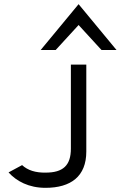

<svg xmlns="http://www.w3.org/2000/svg" viewBox="-20 -890 600 921"><path d="M175 -650H247L357 -770L467 -650H539L357 -870ZM320 -580V-177C320 -96 282 -62 199 -62C151 -61 113 -73 86 -98L21 -63C59 -21 118 11 198 11C320 11 394 -44 394 -163V-580Z"/></svg>

Font: Charger
Style: Regular
Weight: 400
Designer: Jasper
Foundry: Cannot Into Space Fonts
Version: Version 0.98